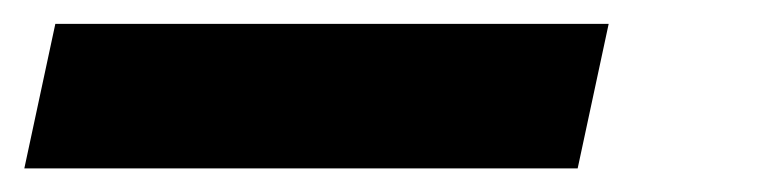

<svg xmlns="http://www.w3.org/2000/svg" viewBox="-35 -20 655 161"><path d="M-14.6 121.2 11.4 0H475.4L449.4 121.2Z"/></svg>

Font: Geist Mono
Style: Italic
Weight: 400
Italic angle: -12°
Monospace: yes
Designer: Basement.studio, Andrés Briganti, Mateo Zaragoza
Foundry: Basement.studio, Vercel, Andrés Briganti, Guido Ferreyra, Mateo Zaragoza
Version: Version 1.500